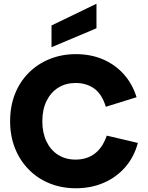

<svg xmlns="http://www.w3.org/2000/svg" viewBox="-20 -998 792 1025"><path d="M495 -978V-847L255 -746V-862ZM385 7Q308 7 243.5 -19.5Q179 -46 132 -94.5Q85 -143 59.5 -208Q34 -273 34 -351Q34 -431 60 -496.5Q86 -562 133.5 -609.5Q181 -657 245.5 -683Q310 -709 385 -709Q465 -709 530 -681Q595 -653 641 -601.5Q687 -550 709 -479L545 -428Q524 -496 482.5 -525.5Q441 -555 384 -555Q331 -555 291 -530Q251 -505 228.5 -459Q206 -413 206 -351Q206 -289 228 -243Q250 -197 290 -171.5Q330 -146 383 -146Q444 -146 486 -178Q528 -210 550 -274L716 -235Q696 -160 648.5 -105.5Q601 -51 533.5 -22Q466 7 385 7Z"/></svg>

Font: Parkinsans
Style: Bold
Weight: 700
Designer: Red Stone, Indian Type Foundry
Foundry: Indian Type Foundry
Version: Version 1.000